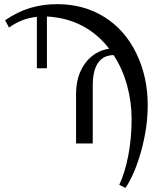

<svg xmlns="http://www.w3.org/2000/svg" viewBox="-20 -697 771 933"><path d="M349.6 0V-237.8Q349.6 -329.6 393.6 -389.2Q437.5 -448.7 510.3 -460.4Q455.6 -531.7 379.4 -571.8Q303.2 -611.8 208 -616.7V-365.2H159.2V-615.2Q85.9 -607.9 23.9 -563L4.9 -598.6Q66.4 -640.6 127.7 -658.7Q189 -676.8 258.3 -676.8Q386.7 -676.8 486.8 -614.5Q586.9 -552.2 642.3 -438.2Q697.8 -324.2 697.8 -186.5Q697.8 -78.6 666.7 34.4Q635.7 147.5 589.8 216.3L559.6 201.2Q587.4 142.1 603.5 58.1Q619.6 -25.9 619.6 -118.7Q619.6 -200.7 597.9 -281Q576.2 -361.3 532.2 -429.2Q483.4 -429.2 457 -392.3Q430.7 -355.5 430.7 -279.8V0Z"/></svg>

Font: Times New Roman
Style: Regular
Weight: 400
Designer: Steve Matteson
Foundry: Ascender Corporation
Version: Version 2.00.3